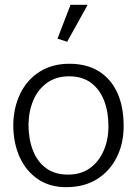

<svg xmlns="http://www.w3.org/2000/svg" viewBox="-20 -762 567 795"><path d="M258 13Q188 14 138 -19.5Q88 -53 61.5 -111.5Q35 -170 35 -245Q36 -317 64 -374.5Q92 -432 144 -465Q196 -498 267 -498Q339 -498 389 -467Q439 -436 465.5 -378.5Q492 -321 492 -240Q492 -168 463.5 -111Q435 -54 383 -21Q331 12 258 13ZM261 -39Q315 -39 352 -65.5Q389 -92 409 -137.5Q429 -183 429 -239Q429 -299 411 -345.5Q393 -392 357 -419Q321 -446 266 -446Q213 -446 175.5 -419.5Q138 -393 118.5 -348Q99 -303 98 -246Q98 -187 116 -140Q134 -93 170.5 -66Q207 -39 261 -39ZM258 -589 343 -742H272L218 -602Z"/></svg>

Font: Catamaran Light
Style: Regular
Weight: 300
Designer: Pria Ravichandran
Version: Version 2.000